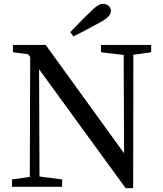

<svg xmlns="http://www.w3.org/2000/svg" viewBox="-20 -965 844 992"><path d="M359 -777C405 -799 452 -825 498 -850C539 -872 553 -890 553 -909C553 -930 535 -945 514 -945C495 -945 476 -934 446 -903C412 -871 378 -835 343 -799ZM761 -733H502V-695L619 -681L621 -173L216 -733H47V-695L125 -685L136 -671L134 -51L42 -38V0H301V-38L184 -53L182 -607L629 7H668L669 -682L761 -695Z"/></svg>

Font: Noto Serif SC Medium
Style: Regular
Weight: 500
Designer: Ryoko NISHIZUKA 西塚涼子 (kana & ideographs); Frank Grießhammer (Latin, Greek & Cyrillic); Wenlong ZHANG 张文龙 (bopomofo); San
Foundry: Adobe Systems Incorporated
Version: Version 1.001;PS 1.001;hotconv 16.6.54;makeotf.lib2.5.65590